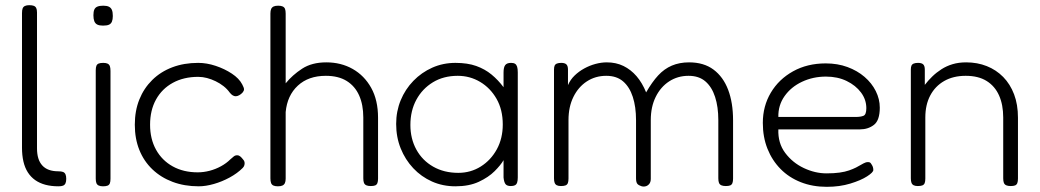

<svg xmlns="http://www.w3.org/2000/svg" viewBox="-20 -709 4019 742"><path d="M206 11Q178 11 155.5 5Q133 -1 116 -13Q99 -25 87.5 -43Q76 -61 70.5 -85Q65 -109 65 -138V-658Q65 -670 67.5 -676.5Q70 -683 76.5 -686Q83 -689 93 -689Q104 -689 110.5 -686.5Q117 -684 120 -678Q123 -672 123 -661V-136Q123 -114 128 -97.5Q133 -81 143.5 -69.5Q154 -58 169.5 -52.5Q185 -47 205 -47Q217 -47 223.5 -44.5Q230 -42 233 -35.5Q236 -29 236 -18Q236 -7 233 -0.5Q230 6 223.5 8.5Q217 11 206 11Z M378 11Q368 11 361.5 8Q355 5 352.5 -1.5Q350 -8 350 -19V-437Q350 -448 352.5 -454.5Q355 -461 361.5 -463.5Q368 -466 379 -466Q390 -466 396 -463Q402 -460 404.5 -453.5Q407 -447 407 -435V-18Q407 -7 404.5 -0.5Q402 6 395.5 8.5Q389 11 378 11ZM378 -610Q364 -610 356 -614Q348 -618 344.5 -627Q341 -636 341 -650Q341 -664 344.5 -672Q348 -680 356.5 -683.5Q365 -687 379 -687Q393 -687 401 -683Q409 -679 412.5 -670.5Q416 -662 416 -647Q416 -634 412.5 -625.5Q409 -617 401 -613.5Q393 -610 378 -610Z M748 11Q693 11 647.5 -6Q602 -23 569 -54.5Q536 -86 518.5 -129.5Q501 -173 501 -227Q501 -281 518.5 -324.5Q536 -368 568.5 -400Q601 -432 646 -449Q691 -466 746 -466Q779 -466 813.5 -454.5Q848 -443 876 -424.5Q904 -406 916 -383Q923 -370 923 -364Q923 -358 918 -352Q912 -345 904.5 -341Q897 -337 891 -337Q879 -337 868 -351Q858 -365 844 -376Q830 -387 813.5 -395Q797 -403 780 -407.5Q763 -412 746 -412Q690 -412 648 -389Q606 -366 583 -324.5Q560 -283 560 -227Q560 -172 583 -130.5Q606 -89 647.5 -66Q689 -43 744 -43Q767 -43 790 -49Q813 -55 834 -66.5Q855 -78 870 -93Q878 -100 883.5 -104.5Q889 -109 897 -109Q903 -109 908.5 -104.5Q914 -100 920 -92Q924 -88 925 -82.5Q926 -77 924.5 -71Q923 -65 918 -60Q897 -39 867.5 -23Q838 -7 806.5 2Q775 11 748 11Z M1054 11Q1043 11 1036.5 8Q1030 5 1027.5 -2Q1025 -9 1025 -20V-657Q1025 -668 1028 -674.5Q1031 -681 1037.5 -684Q1044 -687 1055 -687Q1066 -687 1072.5 -684Q1079 -681 1081.5 -674.5Q1084 -668 1084 -656V-387Q1110 -419 1147.5 -443.5Q1185 -468 1241 -468Q1298 -468 1343 -442.5Q1388 -417 1414.5 -369.5Q1441 -322 1441 -254V-19Q1441 -8 1438.5 -1.5Q1436 5 1430 7.5Q1424 10 1413 10Q1402 10 1395.5 7Q1389 4 1386.5 -2.5Q1384 -9 1384 -20V-255Q1384 -304 1368 -340Q1352 -376 1320 -396Q1288 -416 1239 -416Q1172 -416 1131 -378Q1090 -340 1084 -276V-19Q1084 -8 1081 -1.5Q1078 5 1071.5 8Q1065 11 1054 11Z M1954 10Q1940 10 1934 3Q1928 -4 1926 -23V-90Q1915 -71 1891.5 -47.5Q1868 -24 1830.5 -6.5Q1793 11 1740 11Q1691 11 1649.5 -7.5Q1608 -26 1577 -59Q1546 -92 1528.5 -135.5Q1511 -179 1511 -230Q1511 -279 1528.5 -321.5Q1546 -364 1577.5 -396.5Q1609 -429 1650.5 -447.5Q1692 -466 1740 -466Q1787 -466 1820.5 -454Q1854 -442 1879.5 -421Q1905 -400 1926 -372V-429Q1926 -449 1932.5 -457.5Q1939 -466 1955 -466Q1965 -466 1970.5 -462.5Q1976 -459 1978.5 -451Q1981 -443 1981 -429V-23Q1981 -11 1978.5 -3.5Q1976 4 1970 7Q1964 10 1954 10ZM1751 -41Q1799 -41 1838 -65.5Q1877 -90 1900 -132Q1923 -174 1923 -228Q1923 -285 1899 -327Q1875 -369 1835.5 -392.5Q1796 -416 1749 -416Q1694 -416 1653 -391Q1612 -366 1589 -323.5Q1566 -281 1566 -226Q1566 -173 1589 -131Q1612 -89 1654 -65Q1696 -41 1751 -41Z M2148 10Q2138 10 2132 7Q2126 4 2123.5 -2.5Q2121 -9 2121 -20V-440Q2121 -450 2123.5 -455.5Q2126 -461 2132.5 -463.5Q2139 -466 2149 -466Q2163 -466 2169 -460Q2175 -454 2175 -440V-380Q2184 -401 2200.5 -417Q2217 -433 2238 -444.5Q2259 -456 2281.5 -462Q2304 -468 2325 -468Q2361 -468 2389.5 -454Q2418 -440 2440 -414.5Q2462 -389 2477 -352Q2500 -392 2523.5 -417.5Q2547 -443 2576.5 -455.5Q2606 -468 2643 -468Q2700 -468 2737.5 -440Q2775 -412 2794 -362Q2813 -312 2813 -244V-19Q2813 -8 2810.5 -1.5Q2808 5 2802 7.5Q2796 10 2785 10Q2774 10 2767.5 7Q2761 4 2758.5 -2.5Q2756 -9 2756 -20V-245Q2756 -296 2743.5 -334.5Q2731 -373 2706 -394.5Q2681 -416 2641 -416Q2599 -416 2566 -394.5Q2533 -373 2514 -334.5Q2495 -296 2495 -245V-18Q2495 -5 2488.5 2.5Q2482 10 2472.5 11.5Q2463 13 2455 9Q2449 7 2445 3.5Q2441 0 2439.5 -6Q2438 -12 2438 -20V-245Q2438 -296 2425.5 -334.5Q2413 -373 2388 -394.5Q2363 -416 2323 -416Q2281 -416 2248 -394.5Q2215 -373 2196 -334.5Q2177 -296 2177 -245V-19Q2177 -8 2174.5 -1.5Q2172 5 2165.5 7.5Q2159 10 2148 10Z M3175 13Q3120 13 3074.5 -5Q3029 -23 2996.5 -56Q2964 -89 2946 -134Q2928 -179 2928 -234Q2928 -299 2959 -351Q2990 -403 3045 -433.5Q3100 -464 3171 -464Q3217 -464 3255 -450Q3293 -436 3321 -412Q3349 -388 3364.5 -357Q3380 -326 3380 -293Q3380 -244 3357.5 -226.5Q3335 -209 3303 -209H2988Q2986 -156 3014.5 -118Q3043 -80 3086.5 -59.5Q3130 -39 3174 -39Q3203 -39 3224.5 -42Q3246 -45 3261.5 -50.5Q3277 -56 3288 -61.5Q3299 -67 3308 -72.5Q3317 -78 3325 -81Q3330 -83 3336.5 -82.5Q3343 -82 3346 -77Q3351 -70 3353 -64.5Q3355 -59 3355 -52Q3355 -43 3331 -27.5Q3307 -12 3266 0.5Q3225 13 3175 13ZM2988 -257H3286Q3306 -257 3317 -261.5Q3328 -266 3328 -291Q3328 -324 3307.5 -351.5Q3287 -379 3252 -396Q3217 -413 3172 -413Q3122 -413 3079.5 -393Q3037 -373 3012 -337.5Q2987 -302 2988 -257Z M3527 10Q3517 10 3511 7Q3505 4 3502.5 -2.5Q3500 -9 3500 -20V-440Q3500 -450 3502.5 -455.5Q3505 -461 3511.5 -463.5Q3518 -466 3528 -466Q3535 -466 3540 -464.5Q3545 -463 3548 -460Q3551 -457 3552.5 -452Q3554 -447 3554 -440V-381Q3567 -398 3583 -413.5Q3599 -429 3618.5 -441.5Q3638 -454 3661.5 -461Q3685 -468 3714 -468Q3757 -468 3793.5 -453.5Q3830 -439 3857 -411.5Q3884 -384 3899 -344.5Q3914 -305 3914 -254V-19Q3914 -8 3911.5 -1.5Q3909 5 3903 7.5Q3897 10 3886 10Q3875 10 3868.5 7Q3862 4 3859.5 -2.5Q3857 -9 3857 -20V-255Q3857 -304 3841 -340Q3825 -376 3793 -396Q3761 -416 3712 -416Q3664 -416 3629 -396Q3594 -376 3575 -340Q3556 -304 3556 -255V-19Q3556 -8 3553.5 -1.5Q3551 5 3544.5 7.5Q3538 10 3527 10Z"/></svg>

Font: Fredoka Light
Style: Regular
Weight: 300
Designer: Ben Nathan
Foundry: Milena B. Brandão, Ben Nathan
Version: Version 2.001